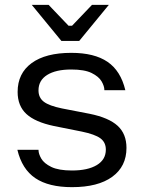

<svg xmlns="http://www.w3.org/2000/svg" viewBox="-20 -762 592 792"><path d="M277 10Q180.7 10 125.7 -27.1Q70.7 -64.2 51.7 -144H138.9V-142.8Q138.9 -127.6 150.3 -107.7Q161.8 -87.9 191.8 -73.3Q221.9 -58.7 277 -58.7Q342.2 -58.7 379.4 -81.1Q416.6 -103.5 416.6 -144.8Q416.6 -174.9 394.1 -191.5Q371.6 -208 317.4 -219.2L202.4 -242.2Q124.9 -258.5 88.8 -291.9Q52.7 -325.3 52.7 -382.8Q52.7 -459.5 110.6 -501.8Q168.4 -544 274 -544Q369.3 -544 423.6 -506.9Q478 -469.8 497 -390H410.5V-391.2Q410.5 -406.4 399.1 -426.3Q387.6 -446.1 358.2 -460.7Q328.8 -475.3 274 -475.3Q210.5 -475.3 174.6 -452.9Q138.8 -430.5 138.8 -389.2Q138.8 -359.1 160.8 -342.3Q182.8 -325.6 235.3 -314.8L350.3 -292.5Q428.8 -276.5 465.2 -243.1Q501.7 -209.7 501.7 -151.9Q501.7 -75.5 443 -32.7Q384.3 10 277 10ZM429 -742 306.7 -593.1H233.3L111 -742H180.5L262.8 -655.8H277.2L359.5 -742Z"/></svg>

Font: Mozilla Text ExtraLight
Style: Regular
Weight: 200
Designer: Studio DRAMA
Foundry: Studio DRAMA
Version: Version 1.000